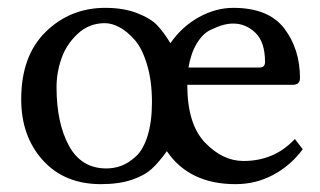

<svg xmlns="http://www.w3.org/2000/svg" viewBox="-20 -459 815 489"><path d="M460 -287H641Q655 -287 655 -301Q655 -352 630.5 -375.5Q606 -399 574 -399Q562 -399 548.5 -395.5Q535 -392 515.5 -382.5Q496 -373 481 -348Q466 -323 460 -287ZM731 -105 751 -79Q721 -38 676.5 -14Q632 10 580 10Q462 10 405 -74Q385 -46 366.5 -29Q348 -12 315.5 -1Q283 10 237 10Q144 10 89 -51Q34 -112 34 -206Q34 -317 96.5 -378Q159 -439 248 -439Q295 -439 329.5 -425.5Q364 -412 380.5 -394.5Q397 -377 414 -349Q444 -392 487 -415.5Q530 -439 574 -439Q664 -439 704 -386.5Q744 -334 744 -260Q744 -243 726 -243H457Q457 -143 502 -96Q547 -49 600 -49Q679 -49 731 -105ZM124 -237Q124 -146 155.5 -88Q187 -30 251 -30Q271 -30 289.5 -37Q308 -44 326.5 -61Q345 -78 356 -113.5Q367 -149 367 -199Q367 -253 354.5 -294.5Q342 -336 323 -357.5Q304 -379 284.5 -389.5Q265 -400 247 -400Q207 -400 178 -373Q149 -346 136.5 -310Q124 -274 124 -237Z"/></svg>

Font: Libertinus Sans
Style: Regular
Weight: 400
Designer: Philipp H. Poll
Foundry: Khaled Hosny
Version: Version 6.1